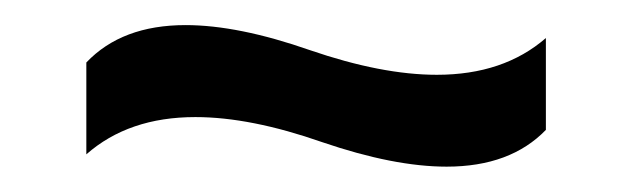

<svg xmlns="http://www.w3.org/2000/svg" viewBox="-20 -333 504 153"><path d="M48.8 -283.2Q77.1 -313 127.9 -313Q169.9 -313 227.1 -293Q284.2 -273.4 328.1 -273.4Q381.3 -273.4 415 -302.7V-229.5Q386.7 -200.2 335.9 -200.2Q293.9 -200.2 236.8 -219.7Q179.7 -239.7 135.7 -239.7Q82.5 -239.7 48.8 -210Z"/></svg>

Font: Sansation
Style: Regular
Weight: 400
Designer: Bernd Montag
Version: Version 1.301